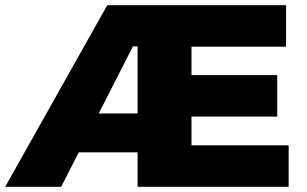

<svg xmlns="http://www.w3.org/2000/svg" viewBox="-65 -721 1183 741"><path d="M674 -160V-271H1005V-431H674V-541H1039V-701H349L-45 0H171L239 -133H466V0H1049V-160ZM316 -283 448 -542H466V-283Z"/></svg>

Font: Argentum Sans ExtraBold
Style: Regular
Weight: 800
Designer: Julieta Ulanovsky
Foundry: Julieta Ulanovsky
Version: Version 5.001;February 15, 2019;FontCreator 11.5.0.2425 64-b